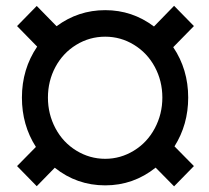

<svg xmlns="http://www.w3.org/2000/svg" viewBox="-20 -638 732 671"><path d="M523.9 -52.2Q446.3 9.8 347.7 9.8Q248.5 9.8 171.4 -51.8L108.4 12.7L39.6 -57.6L105.5 -124.5Q56.6 -200.7 56.6 -296.9Q56.6 -396.5 109.9 -475.1L39.6 -546.9L108.4 -617.2L177.7 -546.4Q253.4 -602.5 347.7 -602.5Q442.4 -602.5 518.1 -545.4L588.4 -617.7L657.7 -546.9L585.4 -473.1Q637.7 -395.5 637.7 -296.9Q637.7 -202.6 589.8 -126.5L657.7 -57.6L588.4 13.2ZM147.5 -296.9Q147.5 -239.3 173.8 -189.7Q200.2 -140.1 246.8 -111.6Q293.5 -83 347.7 -83Q401.4 -83 448 -111.6Q494.6 -140.1 521 -189.7Q547.4 -239.3 547.4 -296.9Q547.4 -355 521 -404.1Q494.6 -453.1 448.2 -481.4Q401.9 -509.8 347.7 -509.8Q293 -509.8 246.6 -481.4Q200.2 -453.1 173.8 -404.1Q147.5 -355 147.5 -296.9Z"/></svg>

Font: Robotiche
Style: Bold
Weight: 700
Designer: Google
Version: Version 2.001150; 2014